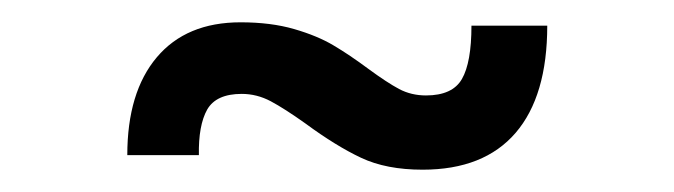

<svg xmlns="http://www.w3.org/2000/svg" viewBox="-20 -338 607 173"><path d="M255.4 -226.6Q236.3 -240.2 223.9 -246.8Q211.4 -253.4 197.8 -253.4Q174.8 -253.4 166.7 -239.3Q158.7 -225.1 159.2 -198.2H94.7Q94.7 -254.9 121.3 -286.4Q147.9 -317.9 196.8 -317.9Q224.1 -317.9 245.1 -311.8Q266.1 -305.7 280.5 -297.1Q294.9 -288.6 312 -275.9Q328.6 -263.7 339.6 -257.8Q350.6 -252 363.8 -252Q387.7 -252 396.2 -266.8Q404.8 -281.7 404.8 -314.9H473.1Q473.1 -251.5 444.6 -218.3Q416 -185.1 360.8 -185.1Q328.1 -185.1 305.4 -195.8Q282.7 -206.5 255.4 -226.6Z"/></svg>

Font: Acari Sans Medium
Style: Italic
Weight: 500
Italic angle: -13°
Designer: Alfredo Marco Pradil and Stefan Peev
Foundry: Hanken Design Co.
Version: Version 1.045